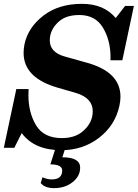

<svg xmlns="http://www.w3.org/2000/svg" viewBox="-28 -763 711 991"><path d="M288.6 12.2Q149.4 12.2 84 -76.2L45.9 0H-8.3L56.2 -303.2H119.6Q118.7 -287.1 118.7 -271.5Q118.7 -181.6 158.4 -116Q198.2 -50.3 291 -50.3Q357.9 -50.3 397.9 -84Q450.7 -127.9 450.7 -189Q450.7 -256.8 364.3 -283.2L271 -310.1Q93.8 -360.8 93.8 -489.7Q93.8 -511.7 98.6 -535.6Q117.2 -621.6 196 -682.4Q274.9 -743.2 395 -743.2Q508.3 -743.2 569.3 -669.9L617.7 -732.4H663.1L603.5 -452.1H542L542.5 -467.3Q542.5 -554.7 503.4 -620.1Q464.4 -685.5 381.3 -685.5Q315.9 -685.5 278.8 -654.3Q229 -612.3 229 -554.7Q229 -494.1 303.2 -472.2L421.4 -439Q593.8 -391.1 593.8 -264.2Q593.8 -241.7 588.4 -217.3Q566.4 -115.7 483.2 -51.8Q399.9 12.2 288.6 12.2ZM252.4 208Q202.6 208 182.1 181.6L191.4 151.9Q215.3 163.1 238.8 163.1Q292.5 163.1 293 117.7V117.2Q293 85.4 231.9 85.4L259.3 0H309.6L293.9 48.8Q385.7 48.8 385.7 102.1Q385.7 146.5 346.7 177.2Q307.6 208 252.4 208Z"/></svg>

Font: Munson
Style: Bold Italic
Weight: 700
Italic angle: -12°
Designer: Paul James MIller
Foundry: High-Logic / Made with FontCreator
Version: Version 2.10;May 5, 2019;FontCreator 11.5.0.2430 64-bit